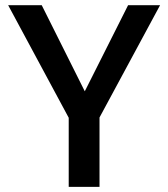

<svg xmlns="http://www.w3.org/2000/svg" viewBox="-20 -728 655 748"><path d="M603.6 -707.7 367.7 -270.3V0H247.7V-269.2L11.8 -707.7H142.6L310.3 -372.3L479 -707.7Z"/></svg>

Font: Fira Code Fixed Medium
Style: Regular
Weight: 500
Monospace: yes
Designer: Carrois Corporate, Edenspiekermann AG, Nikita Prokopov
Foundry: Carrois Corporate, Edenspiekermann AG, Nikita Prokopov
Version: Version 5.002